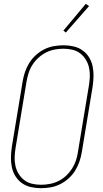

<svg xmlns="http://www.w3.org/2000/svg" viewBox="-20 -981 540 1009"><path d="M195 8Q168 8 142 2Q116 -4 95.5 -18.5Q75 -33 61.5 -54.5Q48 -76 42.5 -101.5Q37 -127 37.5 -154Q38 -181 42 -208L99 -553Q103 -578 111.5 -603Q120 -628 134 -650.5Q148 -673 168.5 -691.5Q189 -710 213 -722Q237 -734 263 -738.5Q289 -743 314 -743Q341 -743 367 -737Q393 -731 413.5 -716.5Q434 -702 447.5 -680.5Q461 -659 466.5 -633.5Q472 -608 471.5 -581Q471 -554 467 -527L410 -182Q406 -157 397.5 -132Q389 -107 375 -84.5Q361 -62 340.5 -43.5Q320 -25 296 -13Q272 -1 246 3.5Q220 8 195 8ZM196 -10Q218 -10 242 -14.5Q266 -19 288 -30Q310 -41 328 -58Q346 -75 359 -95.5Q372 -116 379.5 -139Q387 -162 390 -185L447 -530Q451 -554 452 -578Q453 -602 448 -625Q443 -648 431 -667.5Q419 -687 401.5 -700.5Q384 -714 361 -719.5Q338 -725 313 -725Q291 -725 267 -720.5Q243 -716 221.5 -705Q200 -694 181.5 -677Q163 -660 150 -639.5Q137 -619 130 -596Q123 -573 119 -550L62 -205Q58 -181 57 -157Q56 -133 61 -110Q66 -87 78 -67.5Q90 -48 107.5 -34.5Q125 -21 148 -15.5Q171 -10 196 -10ZM326 -810 313 -820 431 -961 448 -949Z"/></svg>

Font: Iosevka Thin Oblique
Style: Regular
Weight: 100
Italic angle: -9°
Monospace: yes
Designer: Belleve Invis
Foundry: Belleve Invis
Version: Version 32.5.0; ttfautohint (v1.8.4)